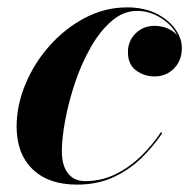

<svg xmlns="http://www.w3.org/2000/svg" viewBox="-20 -490 518 520"><path d="M419.5 -129.5Q396 -94.5 363.5 -62.5Q331 -30.5 287.5 -10.2Q244 10 188.5 10Q111 10 68 -32Q25 -74 25 -147Q25 -204.5 48.8 -261.8Q72.5 -319 114.2 -366Q156 -413 210 -441.5Q264 -470 324 -470Q369 -470 402.2 -453.8Q435.5 -437.5 454 -412.2Q472.5 -387 472.5 -360Q472.5 -326 451.2 -304.5Q430 -283 398.5 -283Q370.5 -283 348.5 -299.2Q326.5 -315.5 326.5 -349Q326.5 -379 347.2 -399.5Q368 -420 398.5 -420Q416 -420 432.8 -413.5Q449.5 -407 460 -394Q446.5 -422 416 -441.2Q385.5 -460.5 351.5 -460.5Q314 -460.5 282.2 -433Q250.5 -405.5 225.5 -361.5Q200.5 -317.5 183.2 -266Q166 -214.5 156.8 -165.5Q147.5 -116.5 147.5 -80Q147.5 -42.5 163.8 -21Q180 0.5 211 0.5Q255 0.5 293 -18.2Q331 -37 362 -67.2Q393 -97.5 416 -132Z"/></svg>

Font: Bodoni* 36pt
Style: Bold Italic
Weight: 700
Italic angle: -13°
Version: Version 2.3